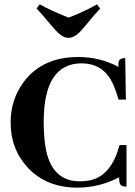

<svg xmlns="http://www.w3.org/2000/svg" viewBox="-20 -860 626 890"><path d="M532.2 -38.1Q531.2 -1 548.8 2.9Q555.7 4.9 566.4 4.9V-187.5H534.2Q498 -51.8 406.2 -26.4Q380.9 -19.5 349.6 -19.5Q225.6 -19.5 194.3 -160.2Q182.6 -215.8 182.6 -297.9Q183.6 -565.4 357.4 -566.4Q449.2 -566.4 493.2 -491.2Q513.7 -455.1 529.3 -398.4H563.5L560.5 -590.8Q535.2 -590.8 530.3 -575.2Q528.3 -565.4 529.3 -549.8Q444.3 -595.7 341.8 -595.7Q177.7 -595.7 90.8 -481.4Q29.3 -399.4 29.3 -293Q29.3 -167 110.4 -81.1Q197.3 9.8 338.9 9.8Q439.5 9.8 532.2 -38.1ZM297.9 -684.6Q327.1 -684.6 358.4 -720.7Q365.2 -727.5 380.9 -747.1Q418 -792 444.3 -820.3L429.7 -839.8Q368.2 -804.7 297.9 -778.3Q214.8 -811.5 164.1 -839.8L149.4 -820.3Q171.9 -797.9 231.4 -726.6Q263.7 -689.5 288.1 -685.5Q293 -684.6 297.9 -684.6Z"/></svg>

Font: Abhaya Libre ExtraBold
Style: Regular
Weight: 800
Designer: Pushpananda Ekanayake, Sol Matas, Pathum Egodawatta
Foundry: Mooniak
Version: Version 1.050 ; ttfautohint (v1.6)